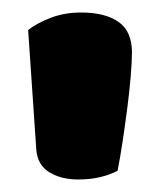

<svg xmlns="http://www.w3.org/2000/svg" viewBox="-20 -681 259 307"><path d="M168 -408Q157 -402 141 -398Q125 -394 105 -394Q78 -394 59 -405.5Q40 -417 38 -442L25 -633Q39 -644 61 -652.5Q83 -661 110 -661Q148 -661 169.5 -646Q191 -631 191 -597Q191 -583 189 -559Q187 -535 183.5 -508Q180 -481 176 -454.5Q172 -428 168 -408Z"/></svg>

Font: Baloo Chettan
Style: Regular
Weight: 400
Designer: Maithili Shingre and Ek Type
Foundry: Ek Type
Version: Version 1.443;PS 1.000;hotconv 16.6.51;makeotf.lib2.5.65220;